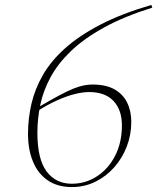

<svg xmlns="http://www.w3.org/2000/svg" viewBox="-20 -748 637 778"><path d="M593.5 -728 597 -717Q482 -681 401 -636.2Q320 -591.5 267.2 -540.8Q214.5 -490 184.8 -435Q155 -380 143.2 -323Q131.5 -266 131.5 -210Q131.5 -103.5 168.8 -53.5Q206 -3.5 271 -3.5Q327 -3.5 373.2 -33.8Q419.5 -64 446.8 -117.5Q474 -171 474 -240Q474 -302.5 440 -338.8Q406 -375 341 -375Q316 -375 283.5 -367Q251 -359 213.2 -342.2Q175.5 -325.5 133.5 -299L134.5 -313Q184.5 -342.5 218.8 -360.8Q253 -379 277.2 -388.8Q301.5 -398.5 319.8 -402Q338 -405.5 355 -405.5Q409 -405.5 443.8 -386Q478.5 -366.5 495.2 -332.2Q512 -298 512 -254Q512 -202 493.8 -154.5Q475.5 -107 442.8 -70Q410 -33 366.2 -11.5Q322.5 10 271.5 10Q213.5 10 173.8 -17Q134 -44 113.8 -92.8Q93.5 -141.5 93.5 -205.5Q93.5 -267.5 107.5 -327.8Q121.5 -388 154.2 -444.8Q187 -501.5 244.2 -552.8Q301.5 -604 387.5 -648.5Q473.5 -693 593.5 -728Z"/></svg>

Font: Newsreader 60pt ExtraLight
Style: Italic
Weight: 250
Italic angle: -17°
Designer: Hugues Gentile
Foundry: Production Type
Version: Version 1.003